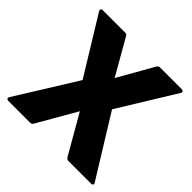

<svg xmlns="http://www.w3.org/2000/svg" viewBox="-200 -962 1194 1194"><g transform="rotate(45 397.0 -365.0)"><path d="M33 42H225C234 42 241 38 245 30L393 -227L541 30C547 38 552 42 562 42H761C770 42 776 37 776 31C776 28 774 24 772 21L526 -377L756 -751C758 -754 759 -757 759 -760C759 -767 753 -772 744 -772H553C545 -772 538 -768 533 -760L400 -526L266 -760C262 -768 256 -772 246 -772H50C40 -772 35 -767 35 -761C35 -758 36 -755 38 -751L268 -376L21 21C19 24 18 28 18 30C18 37 23 42 33 42Z"/></g></svg>

Font: LINE Seed JP_OTF ExtraBold
Style: Regular
Weight: 800
Designer: LY Corporation & Fontrix & Fontworks
Version: Version 1.013